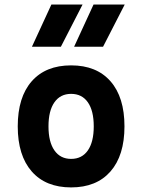

<svg xmlns="http://www.w3.org/2000/svg" viewBox="-20 -815 626 845"><path d="M293 9.8Q181.2 9.8 119.6 -60.5Q58.1 -130.9 58.1 -258.8Q58.1 -387.2 119.6 -457.3Q181.2 -527.3 293 -527.3Q404.8 -527.3 466.3 -457.3Q527.8 -387.2 527.8 -258.8Q527.8 -130.9 466.3 -60.5Q404.8 9.8 293 9.8ZM293 -115.7Q340.8 -115.7 366.7 -153.1Q392.6 -190.4 392.6 -258.8Q392.6 -327.6 366.7 -364.7Q340.8 -401.9 293 -401.9Q245.6 -401.9 219.5 -364.7Q193.4 -327.6 193.4 -258.8Q193.4 -190.4 219.5 -153.1Q245.6 -115.7 293 -115.7ZM120.6 -609.4 206.1 -794.9H343.3L248 -609.4ZM306.2 -609.4 391.6 -794.9H528.8L433.6 -609.4Z"/></svg>

Font: Cascadia Mono PL
Style: Bold
Weight: 700
Monospace: yes
Designer: Aaron Bell
Foundry: Saja Typeworks
Version: Version 2404.023; ttfautohint (v1.8.4)